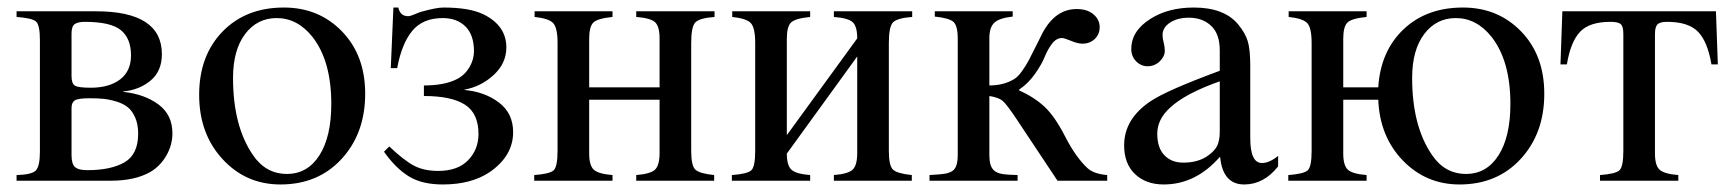

<svg xmlns="http://www.w3.org/2000/svg" viewBox="-20 -480 4591 510"><path d="M307 -237V-236Q364 -230 401 -202.5Q438 -175 438 -126Q438 -95 422 -67Q406 -39 379 -23Q338 0 275 0H24V-15Q64 -16 75 -27Q86 -38 86 -77V-374Q86 -413 76 -422.5Q66 -432 24 -435V-450H235Q410 -450 410 -336Q410 -291 380 -266Q350 -241 307 -237ZM170 -391V-278Q170 -258 179 -252.5Q188 -247 221 -247Q270 -247 299 -269Q328 -291 328 -333Q328 -378 301 -400Q274 -422 205 -422Q187 -422 178.5 -416Q170 -410 170 -391ZM170 -193V-68Q170 -45 179 -36.5Q188 -28 212 -28Q275 -28 311 -49Q347 -70 347 -125Q347 -150 339 -168Q331 -186 319 -195.5Q307 -205 288.5 -210.5Q270 -216 254.5 -217.5Q239 -219 218 -219Q188 -219 179 -213.5Q170 -208 170 -193Z M950 -231Q950 -126 887.5 -58Q825 10 725 10Q633 10 571 -57.5Q509 -125 509 -228Q509 -332 571 -396Q633 -460 734 -460Q827 -460 888.5 -396.5Q950 -333 950 -231ZM860 -204Q860 -318 810 -382Q770 -432 715 -432Q663 -432 631 -389.5Q599 -347 599 -273Q599 -145 652 -68Q686 -18 742 -18Q797 -18 828.5 -67.5Q860 -117 860 -204Z M1214 -242V-241Q1268 -236 1305.5 -207.5Q1343 -179 1343 -129Q1343 -66 1281 -23Q1232 10 1156 10Q1101 10 1066 -11.5Q1031 -33 1000 -77L1014 -91Q1053 -54 1079.5 -40Q1106 -26 1144 -26Q1196 -26 1223.5 -54.5Q1251 -83 1251 -124Q1251 -179 1215 -202Q1179 -225 1106 -225V-253Q1161 -253 1194 -270Q1215 -281 1227 -301.5Q1239 -322 1239 -344Q1239 -387 1216.5 -409.5Q1194 -432 1156 -432Q1103 -432 1075 -398Q1047 -364 1035 -299H1018L1025 -460H1038Q1043 -437 1064 -437Q1070 -437 1082.5 -442.5Q1095 -448 1100 -449Q1139 -460 1158 -460Q1227 -460 1264 -442Q1325 -412 1325 -354Q1325 -312 1291.5 -281Q1258 -250 1214 -242Z M1878 -450V-435Q1838 -432 1827 -420.5Q1816 -409 1816 -366V-79Q1816 -40 1827 -29.5Q1838 -19 1877 -15V0H1670V-15Q1708 -18 1720 -29.5Q1732 -41 1732 -74V-215H1545V-72Q1545 -41 1557 -29.5Q1569 -18 1607 -15V0H1399V-15Q1440 -18 1450.5 -27.5Q1461 -37 1461 -79V-366Q1461 -406 1449.5 -418.5Q1438 -431 1400 -435V-450H1607V-435Q1567 -431 1556 -420Q1545 -409 1545 -377V-248H1732V-378Q1732 -410 1720 -421Q1708 -432 1670 -435V-450Z M2403 -450V-435Q2363 -432 2352 -420.5Q2341 -409 2341 -366V-79Q2341 -40 2352 -29.5Q2363 -19 2402 -15V0H2195V-15Q2233 -18 2245 -29.5Q2257 -41 2257 -74V-330L2070 -72Q2070 -41 2082 -29.5Q2094 -18 2132 -15V0H1924V-15Q1965 -18 1975.5 -27.5Q1986 -37 1986 -79V-366Q1986 -406 1974.5 -418.5Q1963 -431 1925 -435V-450H2132V-435Q2092 -431 2081 -420Q2070 -409 2070 -377V-121L2257 -378Q2257 -410 2245 -421Q2233 -432 2195 -435V-450Z M2921 0H2789L2680 -164Q2654 -203 2643.5 -212Q2633 -221 2608 -225V-67Q2608 -40 2619 -28.5Q2630 -17 2660 -16L2683 -15V0H2449V-15L2477 -17Q2505 -19 2514.5 -30Q2524 -41 2524 -67V-377Q2524 -412 2512.5 -422Q2501 -432 2463 -436V-450H2670V-436Q2634 -432 2621 -419.5Q2608 -407 2608 -379V-253Q2646 -253 2674 -270Q2684 -276 2695 -291.5Q2706 -307 2713 -320.5Q2720 -334 2732 -358Q2744 -382 2749 -392Q2783 -456 2840 -456Q2868 -456 2884.5 -442Q2901 -428 2901 -408Q2901 -389 2888 -376.5Q2875 -364 2855 -364Q2843 -364 2825 -371.5Q2807 -379 2801 -379Q2786 -379 2774.5 -364Q2763 -349 2755 -329Q2747 -309 2729 -283.5Q2711 -258 2687 -242V-240Q2727 -222 2754.5 -196.5Q2782 -171 2810 -116Q2838 -62 2868 -34Q2885 -18 2921 -15Z M3375 -66V-38Q3337 10 3285 10Q3228 10 3221 -63H3220Q3156 10 3071 10Q3024 10 2995 -17.5Q2966 -45 2966 -94Q2966 -164 3036 -211Q3079 -240 3220 -292V-346Q3220 -390 3197 -411.5Q3174 -433 3138 -433Q3108 -433 3088 -420Q3068 -407 3068 -387Q3068 -378 3071 -367Q3074 -356 3074 -345Q3074 -330 3060.5 -317Q3047 -304 3028 -304Q3011 -304 2998 -317Q2985 -330 2985 -350Q2985 -398 3036 -430Q3083 -460 3151 -460Q3232 -460 3269 -415Q3288 -392 3294.5 -370Q3301 -348 3301 -304V-113Q3301 -47 3332 -47Q3352 -47 3375 -66ZM3220 -130V-264Q3129 -232 3088 -194Q3054 -163 3054 -125Q3054 -87 3073 -67.5Q3092 -48 3123 -48Q3160 -48 3185 -64Q3206 -78 3213 -92.5Q3220 -107 3220 -130Z M3548 -248H3641Q3647 -344 3708 -402Q3769 -460 3866 -460Q3959 -460 4020.5 -396.5Q4082 -333 4082 -231Q4082 -126 4019.5 -58Q3957 10 3857 10Q3768 10 3706.5 -53.5Q3645 -117 3641 -215H3548V-72Q3548 -41 3560 -29.5Q3572 -18 3610 -15V0H3402V-15Q3443 -18 3453.5 -27.5Q3464 -37 3464 -79V-366Q3464 -406 3452.5 -418.5Q3441 -431 3403 -435V-450H3610V-435Q3570 -431 3559 -420Q3548 -409 3548 -377ZM3992 -204Q3992 -318 3942 -382Q3902 -432 3847 -432Q3795 -432 3763 -389.5Q3731 -347 3731 -273Q3731 -145 3784 -68Q3818 -18 3874 -18Q3929 -18 3960.5 -67.5Q3992 -117 3992 -204Z M4543 -309H4526Q4516 -369 4490.5 -395.5Q4465 -422 4408 -422Q4389 -422 4382.5 -415Q4376 -408 4376 -390V-72Q4376 -41 4388 -29.5Q4400 -18 4438 -15V0H4230V-15Q4271 -18 4281.5 -27.5Q4292 -37 4292 -79V-390Q4292 -410 4285 -416Q4278 -422 4258 -422Q4202 -422 4177 -395.5Q4152 -369 4142 -309H4125L4130 -450H4538Z"/></svg>

Font: STIX
Style: Regular
Weight: 400
Designer: MicroPress Inc., with final additions and corrections provided by Coen Hoffman, Elsevier (retired)
Version: Version 1.1.1